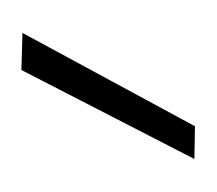

<svg xmlns="http://www.w3.org/2000/svg" viewBox="-28 -738 253 224"><g transform="rotate(-5 98.0 -626.0)"><path d="M192 -544 0 -665 5 -708 196 -582Z"/></g></svg>

Font: DM Sans 17pt ExtraLight
Style: Regular
Weight: 250
Version: Version 4.004;gftools[0.9.30]